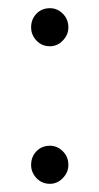

<svg xmlns="http://www.w3.org/2000/svg" viewBox="-20 -443 243 469"><path d="M102 -87Q120 -87 133.5 -73.5Q147 -60 147 -40Q147 -22 133.5 -8Q120 6 102 6Q82 6 69 -8Q56 -22 56 -40Q56 -60 69 -73.5Q82 -87 102 -87ZM102 -423Q120 -423 133.5 -409.5Q147 -396 147 -376Q147 -358 133.5 -344Q120 -330 102 -330Q82 -330 69 -344Q56 -358 56 -376Q56 -396 69 -409.5Q82 -423 102 -423Z"/></svg>

Font: Dosis
Style: Book
Weight: 400
Designer: EdgarTolentino, PabloImpallari, IginoMarini
Foundry: EdgarTolentino, PabloImpallari, IginoMarini
Version: Version 1.007